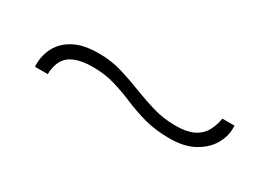

<svg xmlns="http://www.w3.org/2000/svg" viewBox="-13 -664 729 520"><g transform="rotate(30 351.0 -404.0)"><path d="M490 -352Q446 -352 411.5 -361.5Q377 -371 346.5 -384Q316 -397 284.5 -406.5Q253 -416 215 -416Q182 -416 160.5 -407.5Q139 -399 129 -382Q119 -365 118 -338H78V-347Q78 -375 91.5 -400Q105 -425 134 -440.5Q163 -456 211 -456Q249 -456 282.5 -446Q316 -436 349 -423Q382 -410 415.5 -400Q449 -390 487 -390Q522 -390 542.5 -400Q563 -410 573.5 -428Q584 -446 588 -470H626V-461Q626 -435 611 -410Q596 -385 566 -368.5Q536 -352 490 -352Z"/></g></svg>

Font: Matangi Light
Style: Regular
Weight: 300
Designer: Prashant Pant
Foundry: The Graphic Ant
Version: Version 3.002